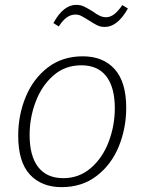

<svg xmlns="http://www.w3.org/2000/svg" viewBox="-20 -764 594 791"><path d="M500 -320Q500 -236 469.5 -161Q439 -86 378.5 -39.5Q318 7 234 7Q151 7 103 -45Q55 -97 55 -205Q55 -290 86 -365Q117 -440 177 -486Q237 -532 321 -532Q405 -532 452.5 -479Q500 -426 500 -320ZM102 -208Q102 -121 137.5 -75.5Q173 -30 241 -30Q306 -30 354.5 -72Q403 -114 428 -180.5Q453 -247 453 -318Q453 -404 418 -449.5Q383 -495 315 -495Q248 -495 200 -453Q152 -411 127 -345Q102 -279 102 -208ZM346 -680Q327 -692 315.5 -698Q304 -704 291 -704Q272 -704 255.5 -692.5Q239 -681 222 -655L200 -669Q241 -744 294 -744Q312 -744 326.5 -737Q341 -730 362 -717Q378 -705 391 -699Q404 -693 417 -693Q434 -693 450 -705Q466 -717 484 -743L507 -729Q464 -653 412 -653Q394 -653 380 -660Q366 -667 346 -680Z"/></svg>

Font: Bitter Pro Light
Style: Italic
Weight: 300
Italic angle: -9°
Designer: Sol Matas, and Bitter project Authors
Foundry: Sol Matas
Version: Version 1.010